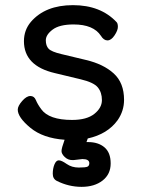

<svg xmlns="http://www.w3.org/2000/svg" viewBox="-20 -516 550 746"><path d="M261 106Q244 106 231.5 94Q219 82 219 71Q219 60 231 27Q147 21 98 -19.5Q49 -60 49 -90Q49 -104 66 -123.5Q83 -143 98 -143Q113 -143 119.5 -127Q126 -111 140 -92Q170 -50 260 -50Q317 -50 346.5 -73.5Q376 -97 376 -127Q376 -157 360 -176.5Q344 -196 293 -208L193 -232Q73 -260 73 -356Q73 -399 100 -431Q156 -496 263.5 -496Q371 -496 433 -430Q438 -425 438 -411.5Q438 -398 425 -378.5Q412 -359 397.5 -359Q383 -359 372 -377Q343 -421 266 -421Q211 -421 184.5 -401Q158 -381 158 -359.5Q158 -338 169 -326.5Q180 -315 218 -306L314 -283Q382 -267 422 -230.5Q462 -194 462 -128Q462 -85 437 -49Q398 5 321 22L316 36H322Q362 36 386 56.5Q410 77 410 119Q410 161 378.5 185.5Q347 210 297 210Q247 210 201 187Q185 179 185 159Q185 139 191.5 123Q198 107 208.5 107Q219 107 239 121Q259 135 286 135Q313 135 320 131.5Q327 128 327 118Q327 102 300 102L266 106Z"/></svg>

Font: LXGW ZhenKai
Style: Regular
Weight: 400
Designer: LXGW / Fontworks Inc.
Foundry: LXGW / Fontworks Inc.
Version: Version 0.800;June 8, 2025